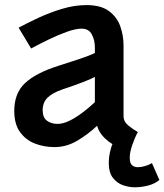

<svg xmlns="http://www.w3.org/2000/svg" viewBox="-20 -582 662 774"><path d="M200 11Q158 11 121 -3.2Q84 -17.5 60.8 -49.5Q37.5 -81.5 37.5 -135Q37.5 -206.5 81.2 -247.2Q125 -288 215 -316.5Q267 -333 305.5 -346Q344 -359 362.5 -368.5V-391Q362.5 -420 350.2 -443.2Q338 -466.5 309 -466.5Q285.5 -466.5 250.2 -454Q215 -441.5 176.8 -423Q138.5 -404.5 105.5 -386.5L55 -470.5Q88.5 -488.5 134 -509.8Q179.5 -531 229.8 -546.2Q280 -561.5 328.5 -561.5Q386.5 -561.5 419 -537.5Q451.5 -513.5 464.8 -476.2Q478 -439 478 -399.5V-115Q478 -92 496.5 -76.8Q515 -61.5 536 -49.5L459.5 11Q428.5 0 403.5 -23.8Q378.5 -47.5 371.5 -75Q335.5 -41 291.8 -15Q248 11 200 11ZM212 -82.5Q234 -82.5 260.5 -95.5Q287 -108.5 313.5 -128.8Q340 -149 362.5 -170V-272Q348.5 -264 314 -250.8Q279.5 -237.5 231.5 -221.5Q191 -207.5 171.5 -188.2Q152 -169 152 -137.5Q152 -107.5 169.8 -95Q187.5 -82.5 212 -82.5ZM523 173Q500.5 173 476.2 164.8Q452 156.5 435.2 135Q418.5 113.5 418.5 74.5Q418.5 32.5 436.8 -10.8Q455 -54 479 -85L535.5 -49.5Q522 -24 512.5 4.5Q503 33 503 53.5Q503 76.5 512.5 84.2Q522 92 535.5 92Q549.5 92 565.5 87.2Q581.5 82.5 592.5 75.5L622.5 143.5Q604 159 577 166Q550 173 523 173Z"/></svg>

Font: Junction SemiBold
Style: Regular
Weight: 600
Designer: Caroline Hadilaksono
Foundry: Caroline Hadilaksono, Tyler Finck, The League of Moveable Type
Version: Version 2.000; ttfautohint (v1.8.3)